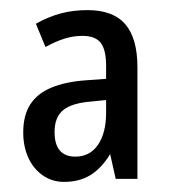

<svg xmlns="http://www.w3.org/2000/svg" viewBox="-20 -742 342 380"><path d="M153 -722Q204 -722 228 -694Q252 -666 252 -609V-388H209L198 -437Q181 -409 159 -395.5Q137 -382 107 -382Q83 -382 64.5 -395Q46 -408 36 -430Q26 -452 26 -480Q26 -514 40 -535.5Q54 -557 81.5 -568.5Q109 -580 149 -583L190 -586V-612Q190 -643 179.5 -657Q169 -671 143 -671Q125 -671 107.5 -665.5Q90 -660 70 -649L51 -695Q76 -709 100.5 -715.5Q125 -722 153 -722ZM160 -541Q122 -538 105 -524Q88 -510 88 -481Q88 -456 98.5 -444Q109 -432 129 -432Q158 -432 174 -455.5Q190 -479 190 -519V-544Z"/></svg>

Font: Noto Sans Arabic ExtraCondensed
Style: Regular
Weight: 400
Width: 2
Designer: Monotype Design Team, Nadine Chahine, Nizar Qandah and Khaled Hosny
Foundry: Monotype Imaging Inc.
Version: Version 2.012